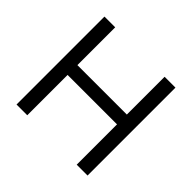

<svg xmlns="http://www.w3.org/2000/svg" viewBox="-170 -919 1115 1115"><g transform="rotate(45 387.5 -361.0)"><path d="M590 -722H679V0H590ZM95.8 -722.2H184V0H95.8ZM173.2 -411.8H610.2V-331.2H173.2Z"/></g></svg>

Font: 寒蝉端黑体 Light
Style: Regular
Weight: 300
Designer: ChillDuanSans {Warren2060}; 
Source Han Sans {Ryoko NISHIZUKA 西塚涼子 (kana, bopomofo & ideographs); Paul D. Hunt (Latin, G
Foundry: ChillType&Adobe
Version: Version 1.300;Glyphs 3.3 (3306)